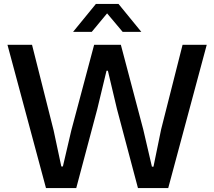

<svg xmlns="http://www.w3.org/2000/svg" viewBox="-20 -957 1090 977"><path d="M214 0 18 -729H143L253 -293L292 -110H300L343 -294L459 -729H595L709 -298L753 -109H761L800 -299L909 -729H1032L836 0H682L575 -403L529 -597H522L475 -402L368 0ZM352 -795 468 -937H583L699 -795H604L525 -889L447 -795Z"/></svg>

Font: Mona Sans SemiExpanded Medium
Style: Regular
Weight: 500
Width: 6
Designer: Deni Anggara
Foundry: GitHub
Version: Version 2.000